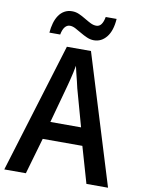

<svg xmlns="http://www.w3.org/2000/svg" viewBox="-98 -977 769 1043"><g transform="rotate(10 286.5 -455.5)"><path d="M453.1 0 395.5 -199.7H176.8L119.1 0H0L219.2 -715.3H352.1L572.3 0ZM371.1 -297.4 314 -502.9Q310.5 -519.5 305.2 -541Q299.8 -562.5 294.4 -584Q289.1 -605.5 285.6 -622.1Q282.7 -604 277.8 -582.5Q272.9 -561 267.8 -540.3Q262.7 -519.5 258.3 -503.9L201.7 -297.4ZM112.3 -774.4Q114.7 -803.2 121.8 -827.9Q128.9 -852.5 141.6 -871.1Q154.3 -889.6 172.6 -899.9Q190.9 -910.2 214.4 -910.2Q234.9 -910.2 253.4 -901.9Q272 -893.6 289.6 -882.8Q307.1 -872.1 323.7 -863.8Q340.3 -855.5 356 -855.5Q373 -855.5 383.5 -869.6Q394 -883.8 398.9 -911.1H459Q454.6 -845.2 426.5 -810.3Q398.4 -775.4 356.9 -775.4Q337.4 -775.4 318.4 -783.7Q299.3 -792 281.5 -802.7Q263.7 -813.5 247.3 -822Q231 -830.6 216.3 -830.6Q200.2 -830.6 188.7 -816.7Q177.2 -802.7 171.9 -774.4Z"/></g></svg>

Font: Open Sans SemiCondensed SemiBold
Style: Regular
Weight: 600
Width: 4
Designer: Monotype Design Team
Foundry: Monotype Imaging Inc.
Version: Version 3.000